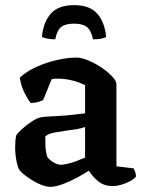

<svg xmlns="http://www.w3.org/2000/svg" viewBox="-20 -724 556 747"><path d="M176 3Q156 3 130 -9.5Q104 -22 82 -38.5Q60 -55 54 -65Q48 -77 43.5 -100.5Q39 -124 39 -152Q39 -178 43 -197Q47 -205 64.5 -221Q82 -237 102.5 -250.5Q123 -264 136 -267Q145 -269 165.5 -270.5Q186 -272 210 -273Q227 -274 239.5 -275Q252 -276 267.5 -278Q283 -280 311 -283V-392Q290 -404 261 -411Q232 -418 206 -418Q199 -418 192 -417.5Q185 -417 181 -416L148 -335Q143 -332 130.5 -328Q118 -324 100 -323Q89 -336 75.5 -362.5Q62 -389 57 -422Q84 -447 123.5 -464.5Q163 -482 204 -491Q245 -500 277 -500Q297 -500 323.5 -489Q350 -478 375 -461Q400 -444 416.5 -426.5Q433 -409 433 -396V-77L500 -69Q502 -65 505.5 -56.5Q509 -48 509 -37Q501 -27 485 -18.5Q469 -10 451 -5Q433 0 420 0Q384 0 361 -19.5Q338 -39 326 -60Q306 -47 278 -32Q250 -17 222.5 -7Q195 3 176 3ZM218 -83Q227 -83 244 -87Q261 -91 279.5 -98Q298 -105 311 -111V-230Q295 -224 276 -221Q257 -218 239 -216Q213 -212 190.5 -208Q168 -204 156 -193Q156 -177 157 -154Q158 -131 164 -114Q169 -105 185.5 -94Q202 -83 218 -83ZM268 -704Q330 -704 359 -670Q388 -636 393 -580Q388 -577 376 -574Q364 -571 342 -571Q334 -607 317.5 -619.5Q301 -632 268 -632Q235 -632 218.5 -619.5Q202 -607 195 -571Q177 -571 163 -574Q149 -577 143 -580Q148 -636 177 -670Q206 -704 268 -704Z"/></svg>

Font: Texturina 72pt
Style: Bold
Weight: 700
Designer: Guillermo Torres Carreño
Foundry: Omnibus-Type
Version: Version 1.002; ttfautohint (v1.8.3)